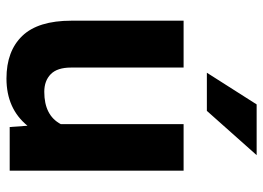

<svg xmlns="http://www.w3.org/2000/svg" viewBox="-130 -674 814 594"><g transform="rotate(90 277.0 -377.0)"><path d="M323 -610H205L303 -764H460ZM508 0H373L369 -55Q316 10 223 10Q138 10 91 -39Q44 -88 44 -191V-538H189V-190Q189 -147 209.5 -127Q230 -107 264 -107Q337 -107 364 -158V-538H508Z"/></g></svg>

Font: Freesentation 8 ExtraBold
Style: Regular
Weight: 800
Designer: glyphs from Roboto by Christian Robertson / Hangul glyphs from Noto Sans CJK(Source Han Sans) by Jang Soo-young and Kang
Foundry: PT&
Version: Version 2.001